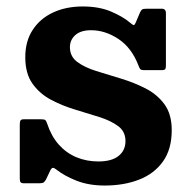

<svg xmlns="http://www.w3.org/2000/svg" viewBox="-20 -557 589 594"><path d="M408 -355.2Q411 -347.5 413.4 -343.7Q415.8 -340 427 -340H480.3Q488.8 -340 491 -343Q493.3 -346 493.3 -354V-516.3Q493.3 -530 480.5 -530H433.8Q423.5 -530 420 -527.9Q416.5 -525.7 413.3 -518.7L400.8 -489.3Q396.3 -478.5 393.3 -479.3Q390.3 -480 382.8 -486.5Q361 -505.3 323.9 -521.1Q286.8 -537 235.8 -537Q184.5 -537 144.4 -518.4Q104.2 -499.8 81.2 -464.6Q58.2 -429.5 58.2 -380Q58.2 -329.2 80.7 -297.9Q103.2 -266.5 138.5 -248Q173.7 -229.5 213.2 -217.7Q252.7 -206 288 -194.7Q323.2 -183.5 345.7 -166.7Q368.2 -150 368.2 -120.5Q368.2 -91.8 346.9 -74.6Q325.5 -57.5 284.3 -57.5Q247.8 -57.5 216.5 -70.5Q185.3 -83.5 162 -109.5Q138.8 -135.5 126 -174.3Q123.3 -182.3 120.6 -185.1Q118 -188 107.3 -188H54.2Q45.7 -188 43.5 -184.4Q41.2 -180.8 41.2 -172V-4.8Q41.2 3.5 43.6 6.7Q46 10 54 10H102Q111.8 10 115.4 7.1Q119 4.3 122.3 -1.7L135.5 -29.5Q139.5 -37.5 143.5 -37.7Q147.5 -38 154.3 -32.5Q178.8 -13 216.6 2Q254.5 17 304.3 17Q362.8 17 409.6 -1Q456.5 -19 483.9 -57Q511.3 -95 511.3 -154.5Q511.3 -204 488.5 -234.8Q465.8 -265.5 430 -283.6Q394.3 -301.8 354 -313.9Q313.8 -326 277.8 -337.3Q241.8 -348.5 219 -365.4Q196.3 -382.3 196.3 -411Q196.3 -433.5 213 -448.5Q229.8 -463.5 261.8 -463.5Q305.3 -463.5 346.1 -436.6Q387 -409.7 408 -355.2Z"/></svg>

Font: Besley
Style: Regular
Weight: 400
Designer: Owen Earl
Foundry: indestructible type*
Version: Version 4.000